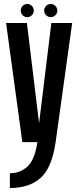

<svg xmlns="http://www.w3.org/2000/svg" viewBox="-20 -713 394 963"><path d="M92 0 10.5 -597.5H115L176 -95L237.5 -597.5H342L259 0Q240 130 183 180Q126 230 29.5 230V156Q81.5 156 118 122Q154.5 88 167.5 0ZM234.5 -627Q221 -627 211.2 -636.8Q201.5 -646.5 201.5 -660Q201.5 -673.5 211.2 -683.2Q221 -693 234.5 -693Q248 -693 257.8 -683.2Q267.5 -673.5 267.5 -660Q267.5 -646.5 257.8 -636.8Q248 -627 234.5 -627ZM117 -627Q103 -627 93.5 -636.8Q84 -646.5 84 -660Q84 -673.5 93.5 -683.2Q103 -693 117 -693Q130.5 -693 140 -683.2Q149.5 -673.5 149.5 -660Q149.5 -646.5 140 -636.8Q130.5 -627 117 -627Z"/></svg>

Font: Anybody Condensed Medium
Style: Regular
Weight: 500
Width: 3
Designer: Tyler Finck
Foundry: Etcetera Type Company
Version: Version 1.010; ttfautohint (v1.8.3) -l 8 -r 50 -G 200 -x 14 